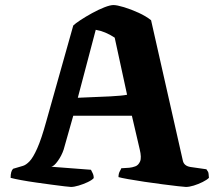

<svg xmlns="http://www.w3.org/2000/svg" viewBox="-20 -740 864 760"><path d="M261 0Q257 0 235.5 -2.5Q214 -5 184.5 -9Q155 -13 123 -17.5Q91 -22 64 -27Q37 -32 22 -36Q22 -63 32 -72L49 -77Q59 -80 71 -83.5Q83 -87 97 -101.5Q111 -116 127.5 -153Q144 -190 163 -259L270 -639Q278 -647 298.5 -660.5Q319 -674 344.5 -688Q370 -702 393 -711Q416 -720 429 -720Q443 -720 471 -711.5Q499 -703 528.5 -689.5Q558 -676 578 -660L704 -103Q709 -83 734 -79L797 -70Q801 -64 803.5 -60Q806 -56 807 -36Q799 -28 782 -19.5Q765 -11 747 -5.5Q729 0 716 0Q710 0 684.5 -3Q659 -6 623.5 -10.5Q588 -15 551.5 -20.5Q515 -26 487 -31Q459 -36 449 -39Q449 -53 454.5 -62.5Q460 -72 460 -74L492 -76Q503 -77 515.5 -81.5Q528 -86 534.5 -101Q541 -116 533 -149L502 -282H270L232 -148Q224 -124 209 -103Q194 -82 183 -80L340 -68Q341 -65 346 -56Q351 -47 351 -35Q344 -27 327 -19Q310 -11 291.5 -5.5Q273 0 261 0ZM288 -353Q369 -356 416.5 -358.5Q464 -361 483 -365L434 -591Q396 -616 359 -622Z"/></svg>

Font: Texturina ExtraBold
Style: Regular
Weight: 800
Designer: Guillermo Torres Carreño
Foundry: Omnibus-Type
Version: Version 1.002; ttfautohint (v1.8.3)